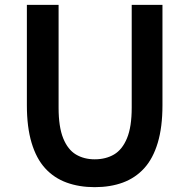

<svg xmlns="http://www.w3.org/2000/svg" viewBox="-20 -759 780 793"><path d="M371 14Q307 14 255 -5Q203 -24 166.5 -64Q130 -104 110.5 -169Q91 -234 91 -324V-739H222V-314Q222 -235 241 -188Q260 -141 293.5 -121Q327 -101 371 -101Q417 -101 451 -121Q485 -141 504.5 -188Q524 -235 524 -314V-739H651V-324Q651 -234 631.5 -169Q612 -104 575.5 -64Q539 -24 487.5 -5Q436 14 371 14Z"/></svg>

Font: Noto Sans TC SemiBold
Style: Regular
Weight: 600
Designer: Ryoko NISHIZUKA  (kana, bopomofo & ideographs); Paul D. Hunt (Latin, Greek & Cyrillic); Sandoll Communications , Soo-you
Foundry: Adobe
Version: Version 2.004-H2;hotconv 1.0.118;makeotfexe 2.5.65603